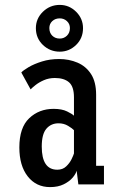

<svg xmlns="http://www.w3.org/2000/svg" viewBox="-20 -753 490 784"><path d="M184.5 11Q127.5 11 93.2 -32.8Q59 -76.5 59 -151Q59 -232 99.2 -270.2Q139.5 -308.5 199 -308.5Q232.5 -308.5 254 -298Q275.5 -287.5 282 -280.5V-355.5Q282 -399.5 261.8 -417Q241.5 -434.5 204 -434.5Q179.5 -434.5 159 -425.5Q138.5 -416.5 124.5 -405.2Q110.5 -394 105 -388L67 -457Q75 -466 97.2 -479Q119.5 -492 151.5 -502Q183.5 -512 221 -512Q262 -512 296.5 -497.2Q331 -482.5 351.8 -450.5Q372.5 -418.5 372.5 -366V-76H404.5V0H300L293 -56Q290 -43.5 276.8 -27.8Q263.5 -12 240.2 -0.5Q217 11 184.5 11ZM214 -60Q236 -60 250.2 -73.5Q264.5 -87 272.2 -103Q280 -119 282 -126.5V-221.5Q275.5 -228.5 258.2 -239Q241 -249.5 219 -249.5Q188.5 -249.5 169.5 -227.5Q150.5 -205.5 150.5 -154.5Q150.5 -60 214 -60ZM224 -542Q184 -542 155.2 -569.5Q126.5 -597 126.5 -638Q126.5 -677 155.2 -705Q184 -733 224 -733Q262.5 -733 290.8 -705Q319 -677 319 -638Q319 -597 290.8 -569.5Q262.5 -542 224 -542ZM224 -595.5Q241 -595.5 253.2 -607.2Q265.5 -619 265.5 -638.5Q265.5 -655.5 253.2 -666.8Q241 -678 224 -678Q205.5 -678 193.5 -666.8Q181.5 -655.5 181.5 -638.5Q181.5 -619 193.5 -607.2Q205.5 -595.5 224 -595.5Z"/></svg>

Font: Trispace Condensed
Style: Regular
Weight: 400
Width: 3
Designer: Tyler Finck
Foundry: Etcetera Type Company
Version: Version 1.210; ttfautohint (v1.8.3)